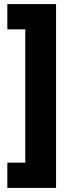

<svg xmlns="http://www.w3.org/2000/svg" viewBox="-20 -754 334 942"><path d="M16 168H255V-734H16V-610H104V44H16Z"/></svg>

Font: Noto Sans Display Condensed Black
Style: Regular
Weight: 900
Width: 3
Designer: Monotype Design team
Foundry: Monotype Imaging Inc.
Version: 1.000